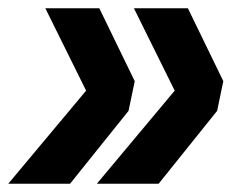

<svg xmlns="http://www.w3.org/2000/svg" viewBox="-75 -523 582 466"><path d="M160 -77 349 -303 250 -503H381L467 -326L452 -254L310 -77ZM-55 -77 134 -303 35 -503H166L252 -326L237 -254L95 -77Z"/></svg>

Font: Radio Canada Big SemiBold
Style: Italic
Weight: 600
Italic angle: -12°
Designer: Étienne Aubert Bonn
Foundry: Coppers and Brasses
Version: Version 1.001